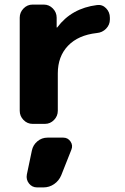

<svg xmlns="http://www.w3.org/2000/svg" viewBox="-20 -540 545 837"><path d="M122 0Q99 0 82.5 -17Q66 -34 66 -57V-463Q66 -486 82.5 -503Q99 -520 122 -520H171Q194 -520 210.5 -503Q227 -486 227 -463V-421Q227 -420 228 -420Q230 -420 230 -421Q292 -504 403 -518Q426 -521 442.5 -504Q459 -487 459 -463V-455Q459 -432 442.5 -415Q426 -398 402 -396Q321 -387 276.5 -340.5Q232 -294 232 -220V-57Q232 -34 215.5 -17Q199 0 176 0ZM187 60H256Q276 60 287.5 77Q299 94 291 113L247 224Q237 248 216 262.5Q195 277 169 277H142Q120 277 106.5 260Q93 243 97 221L119 116Q124 92 143 76Q162 60 187 60Z"/></svg>

Font: Rounded Mplus 1c ExtraBold
Style: Regular
Weight: 800
Version: Version 1.059.20150529